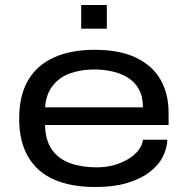

<svg xmlns="http://www.w3.org/2000/svg" viewBox="-20 -739 754 771"><path d="M363 12Q266 12 198 -17.5Q130 -47 93.5 -108.5Q57 -170 57 -263Q57 -355 92.5 -416Q128 -477 196 -508Q264 -539 360 -539Q461 -539 527 -507Q593 -475 625 -418.5Q657 -362 657 -286V-237H161Q162 -175 189 -137.5Q216 -100 262 -83.5Q308 -67 368 -67Q407 -67 439.5 -76.5Q472 -86 497 -101.5Q522 -117 537 -137Q552 -157 554 -178H652Q651 -144 634 -110Q617 -76 581.5 -48.5Q546 -21 491.5 -4.5Q437 12 363 12ZM161 -308H554Q554 -351 538 -380Q522 -409 494.5 -426.5Q467 -444 431.5 -452Q396 -460 358 -460Q304 -460 260.5 -444Q217 -428 191 -394Q165 -360 161 -308ZM306 -624V-719H409V-624Z"/></svg>

Font: Archivo Expanded
Style: Regular
Weight: 400
Width: 7
Designer: Hector Gatti
Foundry: Omnibus-Type
Version: Version 2.001